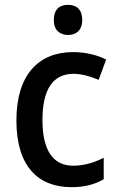

<svg xmlns="http://www.w3.org/2000/svg" viewBox="-20 -766 488 796"><path d="M262 -746C227 -746 203 -727 203 -683C203 -641 228 -621 262 -621C296 -621 321 -641 321 -683C321 -727 297 -746 262 -746ZM277 10C331 10 375 -2 410 -23V-112C373 -93 331 -79 283 -79C200 -79 156 -143 156 -268C156 -395 199 -460 285 -460C318 -460 356 -449 389 -435L420 -519C386 -537 336 -550 283 -550C141 -550 48 -457 48 -267C48 -77 137 10 277 10Z"/></svg>

Font: Noto Sans Bengali SemiCondensed Medium
Style: Regular
Weight: 500
Width: 4
Designer: Joana Ranito - Universal Thirst; Jelle Bosma - Monotype Design Team
Foundry: Universal Thirst ehf.
Version: Version 3.000